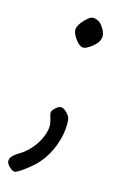

<svg xmlns="http://www.w3.org/2000/svg" viewBox="-107 -586 470 766"><g transform="rotate(15 127.5 -203.0)"><path d="M143.1 -432.6Q123 -457.5 123 -475.6Q123 -477.1 123 -478Q124.5 -497.1 149.4 -521.5Q163.1 -534.7 169.9 -537.6Q176.8 -541 186 -539.1Q199.7 -536.6 209 -528.8Q218.3 -520.5 227.5 -503.9Q234.9 -490.2 234.9 -478Q234.9 -472.2 232.9 -466.3Q228 -448.7 206.1 -432.1Q183.6 -414.6 171.4 -414.6Q171.4 -414.6 170.9 -414.6Q168.9 -414.6 167 -415Q156.2 -417.5 143.1 -432.6ZM12.2 121.6Q0 109.9 0 98.1Q0 94.2 1 90.8Q6.3 75.7 32.7 60.1Q79.1 32.7 106 -17.1Q123.5 -50.8 123.5 -78.1Q123.5 -91.3 119.6 -103.5Q112.3 -124.5 113.3 -131.8Q113.8 -139.2 125 -149.9Q137.7 -162.6 149.4 -162.1Q160.6 -161.1 174.3 -147Q183.6 -136.7 186.5 -128.9Q189 -120.6 189 -103.5Q189 -59.6 171.9 -13.7Q154.3 32.7 125.5 65.9Q107.9 86.9 76.2 110.4Q44.4 134.3 34.7 134.3Q30.8 134.3 23.9 130.9Q17.6 127 12.2 121.6Z"/></g></svg>

Font: Casuwalt
Style: Regular
Weight: 400
Designer: Walter E Stewart
Version: 0.1